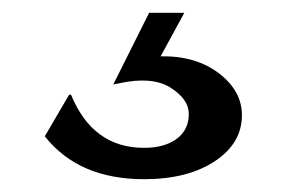

<svg xmlns="http://www.w3.org/2000/svg" viewBox="-20 -20 448 300"><path d="M157 112 213 0H268L231 68Q286 67 322 94.5Q358 122 358 160Q358 204 315.5 232Q273 260 205 260Q103 260 50 193L88 128H91Q125 211 205 211Q237 211 256 197Q275 183 275 158Q275 135 246.5 117Q218 99 167 110Z"/></svg>

Font: Faculty Glyphic
Style: Regular
Weight: 400
Designer: Koto Studio, Dylan Young
Foundry: Koto Studio
Version: Version 1.004; ttfautohint (v1.8.4.7-5d5b)